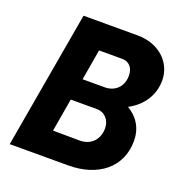

<svg xmlns="http://www.w3.org/2000/svg" viewBox="-127 -811 873 921"><g transform="rotate(20 310.0 -350.0)"><path d="M22 0H320C473 0 577 -83 577 -218C577 -281 547 -331 494 -362C566 -400 605 -464 605 -537C605 -626 532 -700 420 -700H144ZM332 -131 195 -132 224 -301H357C399 -301 426 -268 426 -227C426 -173 391 -131 332 -131ZM244 -412 271 -569H389C428 -569 447 -540 447 -504C447 -445 407 -412 357 -412Z"/></g></svg>

Font: Fixel Text 20240404
Style: Bold Italic
Weight: 700
Width: 4
Italic angle: -10°
Designer: AlfaBravo + MacPaw
Foundry: Kyrylo Tkachov, Marchela Mozhyna, Serhii Makarenko, Maria Weinstein, Zakhar Kryvoshyya
Version: Version 1.211;Glyphs 3.2 (3225)